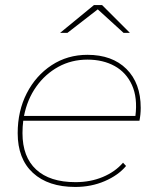

<svg xmlns="http://www.w3.org/2000/svg" viewBox="-20 -737 629 760"><path d="M278 3Q171 3 110.5 -52.5Q50 -108 50 -210Q50 -298 86 -368Q122 -438 184.5 -479Q247 -520 326 -520Q424 -520 480.5 -464Q537 -408 537 -310Q537 -284 532 -259H72Q69 -235 69 -210Q69 -116 123 -66Q177 -16 279 -16Q338 -16 387 -36.5Q436 -57 467 -93L479 -80Q448 -43 394.5 -20Q341 3 278 3ZM75 -278H516Q525 -350 502.5 -400Q480 -450 434 -475.5Q388 -501 326 -501Q263 -501 211 -472.5Q159 -444 123.5 -394Q88 -344 75 -278ZM218 -607 352 -717H384L494 -607H469L367 -700L247 -607Z"/></svg>

Font: Montserrat Thin
Style: Italic
Weight: 100
Italic angle: -11.3°
Designer: Julieta Ulanovsky
Foundry: Julieta Ulanovsky
Version: Version 9.000; ttfautohint (v1.8.4.7-5d5b)